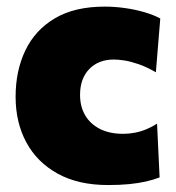

<svg xmlns="http://www.w3.org/2000/svg" viewBox="-20 -534 519 566"><path d="M298.5 11.5Q211 11.5 150.2 -22Q89.5 -55.5 57.8 -114Q26 -172.5 26 -249Q26 -325.5 54.8 -385.5Q83.5 -445.5 141.8 -480Q200 -514.5 288.5 -514.5Q318.5 -514.5 348.5 -510.2Q378.5 -506 405.2 -498.2Q432 -490.5 452.5 -479.5L439.5 -321Q410.5 -337.5 387.5 -345.2Q364.5 -353 346.5 -355.8Q328.5 -358.5 315.5 -358.5Q270.5 -358.5 243.2 -330.5Q216 -302.5 216 -254.5Q216 -220 231 -194.2Q246 -168.5 274.5 -154Q303 -139.5 343 -139.5Q360.5 -139.5 377.5 -142.8Q394.5 -146 411 -152.8Q427.5 -159.5 443 -169.5L450.5 -11Q432.5 -4 410.5 1Q388.5 6 360.8 8.8Q333 11.5 298.5 11.5Z"/></svg>

Font: Commissioner Thin ExtraBold
Style: Regular
Weight: 800
Version: Version 1.000